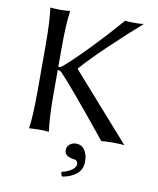

<svg xmlns="http://www.w3.org/2000/svg" viewBox="-94 -721 837 1018"><g transform="rotate(10 324.5 -212.0)"><path d="M104 -444.8Q104 -573.7 94.2 -645L96.2 -647.9Q112.8 -645 147 -645Q162.6 -645 175.5 -645.8Q188.5 -646.5 193.8 -647.5L199.2 -647.9L200.2 -645Q189.9 -575.2 189.9 -444.8V-344.2Q203.1 -345.7 211.9 -353Q332 -458.5 497.1 -647.9Q510.3 -645 545.9 -645Q581.1 -645 597.2 -647.9Q518.6 -579.1 429 -493.7Q339.4 -408.2 293 -354V-352.1L606.9 2.9Q587.9 0 544.9 0Q500 0 482.9 2.9Q265.6 -265.1 209 -321.8Q202.1 -327.6 189.9 -328.6V-200.2Q189.9 -75.2 200.2 0L198.2 2.9Q181.2 0 147 0Q131.3 0 118.2 1Q105.5 1 100.6 2L95.2 2.9L94.2 0Q104 -67.9 104 -200.2ZM355 39.1Q383.3 39.1 400.1 62.5Q417 85.9 417 125Q417 167.5 387.5 192.1Q357.9 216.8 311 224.1Q303.2 216.3 303.2 200.2Q337.9 192.4 357.9 177Q377.9 161.6 377.9 147Q377.9 133.3 370.4 127.9Q362.8 122.6 347.2 121.1Q305.2 113.8 305.2 82Q305.2 64 319.3 51.5Q333.5 39.1 355 39.1Z"/></g></svg>

Font: Linux Biolinum
Style: Regular
Weight: 400
Designer: Philipp H. Poll
Foundry: Philipp H. Poll
Version: Version 0.6.4